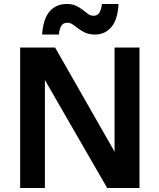

<svg xmlns="http://www.w3.org/2000/svg" viewBox="-20 -942 799 962"><path d="M81 0V-704H256L554 -182V-704H679V0H517L205 -541V0ZM574 -922Q570 -845 538.5 -807Q507 -769 456 -769Q427 -769 407.5 -778Q388 -787 373 -798.5Q358 -810 345 -819Q332 -828 317 -828Q297 -828 287.5 -813Q278 -798 275 -769H191Q196 -846 228 -884Q260 -922 315 -922Q342 -922 361 -913Q380 -904 394.5 -892.5Q409 -881 421.5 -872Q434 -863 449 -863Q468 -863 477.5 -878Q487 -893 491 -922Z"/></svg>

Font: Prodigy Sans SemiBold
Style: Regular
Weight: 600
Designer: Wei Huang
Foundry: Wei Huang
Version: Version 1.003; ttfautohint (v1.8.3)